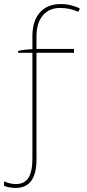

<svg xmlns="http://www.w3.org/2000/svg" viewBox="-44 -725 427 942"><path d="M33 197Q84 197 109.5 162Q135 127 135 56V-466H319V-485H135V-547Q135 -612 166 -649Q197 -686 251 -686Q274 -686 296.5 -681.5Q319 -677 340 -667L348 -683Q339 -688 328 -692Q317 -696 305 -699Q293 -702 280 -703.5Q267 -705 254 -705Q188 -705 151.5 -663.5Q115 -622 115 -548V-484Q98 -483 78.5 -481Q59 -479 45 -475V-466H115V51Q115 117 95.5 147.5Q76 178 34 178Q20 178 6.5 175Q-7 172 -24 165V187Q-11 192 3.5 194.5Q18 197 33 197Z"/></svg>

Font: Fixel Variable
Style: Regular
Weight: 100
Width: 3
Designer: AlfaBravo + MacPaw
Foundry: Kyrylo Tkachov, Marchela Mozhyna, Serhii Makarenko, Maria Weinstein, Zakhar Kryvoshyya
Version: Version 1.211